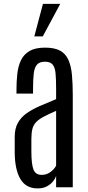

<svg xmlns="http://www.w3.org/2000/svg" viewBox="-20 -994 468 1019"><path d="M179.7 5.9Q117.2 5.9 87.9 -44.4Q58.6 -94.7 58.1 -186V-267.6Q58.1 -311.5 74.7 -341.6Q91.3 -371.6 121.1 -392.6Q150.9 -413.6 190.9 -431.2Q231 -448.7 277.8 -467.8V-521.5Q277.8 -572.3 274.9 -604.2Q272 -636.2 259.3 -651.4Q246.6 -666.5 218.3 -666.5Q190.4 -666.5 176.8 -651.6Q163.1 -636.7 159.2 -604.2Q155.3 -571.8 155.3 -519V-497.1H67.4V-517.1Q67.4 -563 72 -603.5Q76.7 -644 91.6 -674.8Q106.4 -705.6 137 -723.4Q167.5 -741.2 219.2 -741.2Q270 -741.2 299.3 -724.9Q328.6 -708.5 343 -676.3Q357.4 -644 361.8 -597.2Q366.2 -550.3 366.2 -488.8V0H277.8V-59.6Q273.9 -47.4 262 -32Q250 -16.6 229.7 -5.4Q209.5 5.9 179.7 5.9ZM201.2 -65.9Q229 -65.9 249.8 -82.5Q270.5 -99.1 277.8 -115.2V-405.8Q236.3 -387.7 210.4 -373.8Q184.6 -359.9 170.7 -344.7Q156.7 -329.6 151.6 -308.3Q146.5 -287.1 146.5 -254.4V-190.9Q146.5 -123.5 157.5 -94.7Q168.5 -65.9 201.2 -65.9ZM162.1 -800.8 208 -973.6H299.8L207 -800.8Z"/></svg>

Font: AntonioLight
Style: Regular
Weight: 300
Designer: Vernon Adams
Foundry: Vernon Adams
Version: Version 1.002